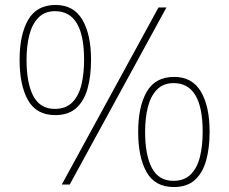

<svg xmlns="http://www.w3.org/2000/svg" viewBox="-20 -744 924 774"><path d="M203 -280Q127 -280 93 -340Q59 -400 59 -503Q59 -604 93.5 -664Q128 -724 204 -724Q277 -724 312 -664.5Q347 -605 347 -503Q347 -437 333 -387Q319 -337 287.5 -308.5Q256 -280 203 -280ZM229 0 619 -714H651L261 0ZM201 -305Q245 -305 271 -331Q297 -357 308 -401.5Q319 -446 319 -503Q319 -699 202 -699Q160 -699 134.5 -672.5Q109 -646 98 -602Q87 -558 87 -503Q87 -408 114.5 -356.5Q142 -305 201 -305ZM681 10Q605 10 571 -50Q537 -110 537 -213Q537 -314 571.5 -374Q606 -434 682 -434Q755 -434 790 -374.5Q825 -315 825 -213Q825 -147 811 -97Q797 -47 765.5 -18.5Q734 10 681 10ZM679 -15Q723 -15 749 -41Q775 -67 786 -111.5Q797 -156 797 -213Q797 -409 680 -409Q638 -409 612.5 -382.5Q587 -356 576 -312Q565 -268 565 -213Q565 -118 592.5 -66.5Q620 -15 679 -15Z"/></svg>

Font: Noto Serif Thin
Style: Regular
Weight: 100
Designer: Monotype Design Team
Foundry: Monotype Imaging Inc.
Version: Version 2.015